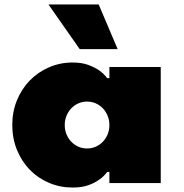

<svg xmlns="http://www.w3.org/2000/svg" viewBox="-20 -820 825 860"><path d="M35 -260Q35 -320 56 -371Q77 -422 113.5 -459.5Q150 -497 199.5 -518.5Q249 -540 305 -540Q347 -540 376 -529Q405 -518 424 -505Q446 -489 460 -470H470V-520H700V0H470V-50H460Q446 -30 424 -15Q405 -1 376 9.5Q347 20 305 20Q249 20 199.5 -1Q150 -22 113.5 -59.5Q77 -97 56 -148.5Q35 -200 35 -260ZM370 -365Q349 -365 331 -357Q313 -349 299.5 -335Q286 -321 278 -301.5Q270 -282 270 -260Q270 -237 278 -218Q286 -199 299.5 -185Q313 -171 331 -163Q349 -155 370 -155Q391 -155 409 -163Q427 -171 440.5 -185Q454 -199 462 -218Q470 -237 470 -260Q470 -282 462 -301.5Q454 -321 440.5 -335Q427 -349 409 -357Q391 -365 370 -365ZM422 -800 507 -600H337L197 -800Z"/></svg>

Font: Imperial One
Style: Regular
Weight: 400
Designer: Jovanny Lemonad
Foundry: Jovanny Lemonad
Version: Version 1.000